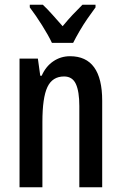

<svg xmlns="http://www.w3.org/2000/svg" viewBox="-20 -786 509 806"><path d="M274 -550Q409 -550 409 -363V0H313V-341Q313 -402 298.5 -433.5Q284 -465 249 -465Q200 -465 179 -420.5Q158 -376 158 -274V0H62V-540H139L149 -468H155Q172 -507 203.5 -528.5Q235 -550 274 -550ZM198 -606Q183 -638 156.5 -680Q130 -722 105 -755V-766H160Q178 -749 199.5 -725Q221 -701 243 -676Q267 -705 284.5 -723.5Q302 -742 326 -766H381V-755Q366 -735 348 -709Q330 -683 314 -655.5Q298 -628 287 -606Z"/></svg>

Font: Noto Sans Thai ExtCond Med
Style: Regular
Weight: 500
Width: 2
Designer: Monotype Design Team
Foundry: Monotype Imaging Inc.
Version: Version 2.002; ttfautohint (v1.8.4.7-5d5b)